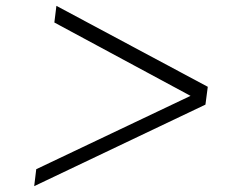

<svg xmlns="http://www.w3.org/2000/svg" viewBox="-20 -663 779 657"><path d="M173 -643 691 -366 683 -305 97 -26 104 -84 632 -335 166 -586Z"/></svg>

Font: Orkney Light
Style: LightItalic
Weight: 300
Designer: Samuel Oakes and Alfredo Marco Pradil
Foundry: Alfredo Marco Pradil
Version: 1.0; ttfautohint (v1.5)